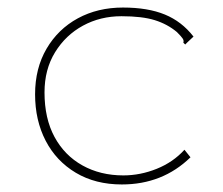

<svg xmlns="http://www.w3.org/2000/svg" viewBox="-20 -478 590 509"><path d="M303 11Q233 11 181 -20Q129 -51 101 -105Q73 -159 73 -228Q73 -297 103.5 -349Q134 -401 186.5 -429.5Q239 -458 306 -458Q372 -458 417 -439.5Q462 -421 493 -381L477 -366L471 -360L466 -365Q468 -370 464.5 -375.5Q461 -381 449 -393Q424 -414 390.5 -424.5Q357 -435 302 -435Q246 -435 200 -410Q154 -385 126 -339.5Q98 -294 98 -233Q98 -164 124.5 -115Q151 -66 198.5 -39.5Q246 -13 307 -13Q352 -13 395.5 -30.5Q439 -48 469 -81L485 -61Q411 11 303 11Z"/></svg>

Font: Inconsolata SemiExpanded ExtraLight
Style: Regular
Weight: 200
Width: 6
Monospace: yes
Designer: Raph Levien, Cyreal, Brenton Simpson
Foundry: Raph Levien, Cyreal, Google
Version: Version 3.001; ttfautohint (v1.8.2.53-6de2)